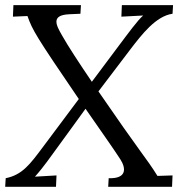

<svg xmlns="http://www.w3.org/2000/svg" viewBox="-20 -720 692 740"><path d="M647 -700.2H449.7L447.8 -655.8L531.7 -660.2C509.8 -641.1 474.1 -591.8 438 -543.9L334 -404.8C285.6 -476.1 241.2 -543.9 218.8 -584C197.8 -621.1 173.8 -661.6 246.1 -665L290 -667L292 -700.2H31.7L29.8 -655.8L85.9 -658.2C105 -604 118.2 -581.1 283.7 -338.4L145 -152.8C95.7 -86.9 65.9 -45.9 2 -33.2L0 0H195.8L197.8 -43.9L114.7 -39.1C148.9 -77.1 175.8 -117.2 202.1 -152.8C238.8 -202.6 273.9 -252 309.6 -300.8C368.7 -215.3 416.5 -148.4 443.8 -106C465.8 -71.8 469.7 -30.8 398.9 -33.2L397 0H643.1L645 -43.9L586.9 -42C566.4 -75.2 544.4 -105.5 522.9 -134.8C493.2 -175.3 425.3 -271.5 359.4 -367.7L481 -527.8C526.9 -587.9 581.1 -658.2 645 -667Z"/></svg>

Font: Lora Italic
Style: Regular
Weight: 400
Italic angle: -3°
Designer: Olga Karpushina, Alexei Vanyashin
Foundry: Cyreal
Version: Version 1.011;PS 001.011;hotconv 1.0.70;makeotf.lib2.5.58329